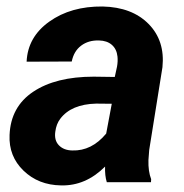

<svg xmlns="http://www.w3.org/2000/svg" viewBox="-20 -558 565 588"><path d="M307.1 0Q300.8 -20 301.8 -47.9Q242.2 11.7 167 9.8Q97.7 8.8 52 -35.4Q6.3 -79.6 9.3 -144.5Q12.7 -231 81.8 -277.1Q150.9 -323.2 267.1 -323.2L331.5 -322.3L338.4 -354Q341.3 -370.1 339.8 -384.8Q337.4 -407.7 322.5 -420.7Q307.6 -433.6 283.2 -434.1Q251 -435.1 228.5 -418.2Q206.1 -401.4 199.7 -369.6L61.5 -369.1Q64.9 -444.8 131.1 -491.9Q197.3 -539.1 294.4 -538.1Q384.3 -536.1 435.1 -484.6Q485.8 -433.1 477.5 -352.1L437 -99.1L434.6 -67.9Q433.6 -33.2 442.9 -9.3L442.4 0ZM201.2 -97.2Q260.7 -95.2 305.2 -148.9L322.3 -240.2L274.4 -240.7Q198.2 -238.8 164.6 -194.3Q152.3 -178.2 149.4 -154.8Q145.5 -128.4 160.4 -113Q175.3 -97.7 201.2 -97.2Z"/></svg>

Font: RobotoInd
Style: Bold Italic
Weight: 700
Italic angle: -12°
Designer: Google
Version: Version 2.001150; 2014